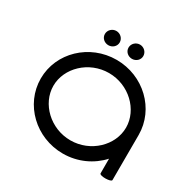

<svg xmlns="http://www.w3.org/2000/svg" viewBox="-159 -879 1039 1039"><g transform="rotate(30 360.0 -359.5)"><path d="M665.2 -10.5 665.8 -292.6C665.8 -454.1 528.6 -585.2 360 -585.2C191.4 -585.2 54.2 -454.1 54.2 -292.6C54.2 -131.1 191.4 0 360 0C452.2 0 535 -39.2 591.2 -101.2C591.2 -70.6 591.2 -40.1 591.2 -9.5C591.2 5.5 665.2 4.5 665.2 -10.5ZM133 -292.6C133 -404.1 234.8 -502.7 360 -502.7C485.2 -502.7 587 -404.1 587 -292.6C587 -181.1 485.2 -82.5 360 -82.5C234.8 -82.5 133 -181.1 133 -292.6ZM280.5 -631C305.5 -631 326.8 -649.8 326.8 -674.8C326.8 -699.8 305.5 -719.8 280.5 -719.8C255.5 -719.8 234.2 -699.8 234.2 -674.8C234.2 -649.8 255.5 -631 280.5 -631ZM428 -631C453 -631 474.2 -649.8 474.2 -674.8C474.2 -699.8 453 -719.8 428 -719.8C403 -719.8 381.8 -699.8 381.8 -674.8C381.8 -649.8 403 -631 428 -631Z"/></g></svg>

Font: Hi.
Style: Regular
Weight: 400
Designer: Mew Too, Robert Jablonski
Foundry: Cannot Into Space Fonts
Version: Version 1.996